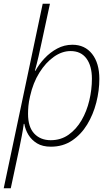

<svg xmlns="http://www.w3.org/2000/svg" viewBox="-40 -780 601 1034"><path d="M-20 234 190 -760H229L184 -551Q177 -517 167.5 -476Q158 -435 148 -399H151Q170 -434 200 -466Q230 -498 268 -518.5Q306 -539 350 -539Q417 -539 456 -489.5Q495 -440 495 -355Q495 -292 478.5 -227.5Q462 -163 429.5 -109.5Q397 -56 348 -23Q299 10 234 10Q189 10 159.5 -8Q130 -26 113 -54Q96 -82 91 -113H88Q84 -83 77.5 -49Q71 -15 65 14L18 234ZM233 -25Q288 -25 329.5 -54.5Q371 -84 399 -132Q427 -180 441 -239Q455 -298 455 -356Q455 -425 425.5 -465Q396 -505 340 -505Q294 -505 250 -474Q206 -443 172 -388.5Q138 -334 122 -262Q115 -232 113 -209.5Q111 -187 111 -167Q111 -96 144.5 -60.5Q178 -25 233 -25Z"/></svg>

Font: Noto Sans Disp ExtLt
Style: Italic
Weight: 200
Italic angle: -12°
Designer: Monotype Design Team
Foundry: Monotype Imaging Inc.
Version: Version 2.000;GOOG;noto-source:20170915:90ef993387c0